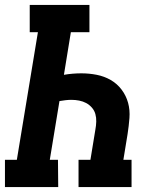

<svg xmlns="http://www.w3.org/2000/svg" viewBox="-21 -755 641 775"><path d="M-1 0V-110H47L132 -625H99V-735H340V-625H265L237 -453Q254 -456 272 -457.5Q290 -459 307 -459Q339 -459 369.5 -453Q400 -447 426 -432Q452 -417 470 -393Q488 -369 496 -340Q504 -311 501.5 -278.5Q499 -246 494 -214L477 -110H510V0H296V-110H344L364 -232Q367 -248 367.5 -264Q368 -280 364 -294.5Q360 -309 350 -320.5Q340 -332 327 -339Q314 -346 298.5 -349Q283 -352 267 -352Q255 -352 243 -350.5Q231 -349 219 -347L180 -110H213L214 0Z"/></svg>

Font: Iosevka Etoile Extrabold
Style: Italic
Weight: 800
Italic angle: -9°
Designer: Belleve Invis
Foundry: Belleve Invis
Version: Version 22.1.2; ttfautohint (v1.8.4)